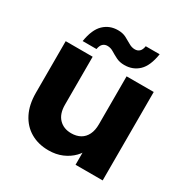

<svg xmlns="http://www.w3.org/2000/svg" viewBox="-172 -898 1018 1049"><g transform="rotate(30 337.0 -373.5)"><path d="M612.6 -557.9V0H441.5V-557.9ZM227.4 -557.9V-255.1Q227.4 -198.1 256.7 -167.5Q285.9 -137 334.2 -137Q367.2 -137 391.3 -150.5Q415.4 -164.1 428.5 -190.7Q441.5 -217.2 441.5 -255.1L462.6 -116.3Q450.6 -82.1 423.7 -54.4Q396.8 -26.7 358.6 -10.4Q320.4 5.9 273.2 5.9Q208.7 5.9 160.1 -22.5Q111.5 -50.8 84.4 -104.1Q57.3 -157.4 57.3 -232.3V-557.9ZM137.2 -604.8Q149.9 -683.4 186.5 -718.2Q223 -753 275.5 -753Q305.7 -753 327.4 -741.7Q349 -730.5 367.7 -719.2Q386.3 -707.9 406.3 -707.9Q423.8 -707.9 435.1 -718.7Q446.3 -729.5 449.8 -752.6H537.6Q525.4 -674 489.1 -639.5Q452.8 -604.9 399.3 -604.9Q369.6 -604.9 347.7 -615.9Q325.8 -626.9 307.1 -638.4Q288.5 -649.9 268.5 -649.9Q251.4 -649.9 239.9 -639.2Q228.5 -628.4 224.4 -604.8Z"/></g></svg>

Font: Poppins Variable
Style: Regular
Weight: 100
Designer: Jonny Pinhorn
Foundry: Indian Type Foundry
Version: Version 6.000